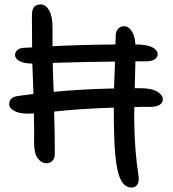

<svg xmlns="http://www.w3.org/2000/svg" viewBox="-20 -781 772 855"><path d="M188 -54.2Q164.1 -54.2 147.9 -76.2Q131.8 -98.1 131.8 -145Q132.8 -191.9 130.9 -275.9Q122.1 -274.9 106 -274.9Q64.9 -274.9 43 -287.4Q21 -299.8 21 -317.9Q21 -346.7 56.2 -353Q68.4 -354.5 92.5 -357.9Q116.7 -361.3 128.9 -362.8Q127.9 -385.7 126.5 -431.6Q125 -477.5 124 -498H123Q86.9 -498 66.9 -509Q46.9 -520 46.9 -536.1Q46.9 -547.4 55.7 -556.6Q64.5 -565.9 83 -567.9Q89.8 -568.4 103 -568.8Q116.2 -569.3 123 -569.8Q122.1 -612.8 122.1 -712.9Q122.1 -737.8 131.6 -749.5Q141.1 -761.2 162.1 -761.2Q184.1 -761.2 199 -734.4Q213.9 -707.5 213.9 -658.2V-575.2Q334.5 -581.5 494.1 -583Q494.1 -589.8 494.6 -601.8Q495.1 -613.8 495.1 -619.1Q495.1 -641.6 505.6 -652.8Q516.1 -664.1 533.2 -664.1Q552.7 -664.1 566.9 -642.1Q581.1 -620.1 583 -583Q634.3 -583 658.2 -570.3Q682.1 -557.6 682.1 -540Q682.1 -524.9 668.5 -516.4Q654.8 -507.8 629.9 -507.8H583Q582.5 -487.8 581.5 -448Q580.6 -408.2 580.1 -388.2H605Q655.8 -388.2 680.4 -372.8Q705.1 -357.4 705.1 -339.8Q705.1 -323.2 690.9 -314.2Q676.8 -305.2 650.9 -305.2Q601.1 -305.2 578.1 -304.2Q578.1 -294.9 577.9 -279.1Q577.6 -263.2 577.6 -251Q577.6 -238.8 578.1 -229Q579.6 -108.9 597.2 4.9Q600.1 28.3 591.3 41.3Q582.5 54.2 566.9 54.2Q535.6 54.2 518.3 20.5Q501 -13.2 493.9 -85.4Q486.8 -157.7 486.8 -287.1V-301.8Q334.5 -296.9 221.2 -284.2Q224.1 -183.6 224.1 -94.2Q224.1 -76.2 213.9 -65.2Q203.6 -54.2 188 -54.2ZM214.8 -501Q216.3 -435.1 219.2 -372.1Q341.3 -383.8 487.8 -387.2Q488.3 -410.2 490 -450.2Q491.7 -490.2 492.2 -506.8Q369.1 -505.9 214.8 -501Z"/></svg>

Font: Shantell Sans Irregular
Style: Regular
Weight: 400
Designer: Stephen Nixon, Anya Danilova, Shantell Martin
Foundry: Arrow Type
Version: Version 1.006;[9816181b4]